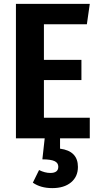

<svg xmlns="http://www.w3.org/2000/svg" viewBox="-20 -712 515 988"><path d="M206 -106H442V0H289V53Q381 65 381 147Q381 197 345.5 226.5Q310 256 249 256Q189 256 149 228L181 163Q211 178 239 178Q280 178 280 146Q280 126 260.5 117Q241 108 198 108L210 0H62V-692H442L427 -587H206V-404H399V-300H206Z"/></svg>

Font: Fira Sans Condensed SemiBold
Style: Regular
Weight: 600
Width: 3
Designer: bBox Type GmbH & Carrois Corporate GbR & Edenspiekermann AG
Foundry: bBox Type GmbH & Carrois Corporate GbR & Edenspiekermann AG
Version: Version 4.301